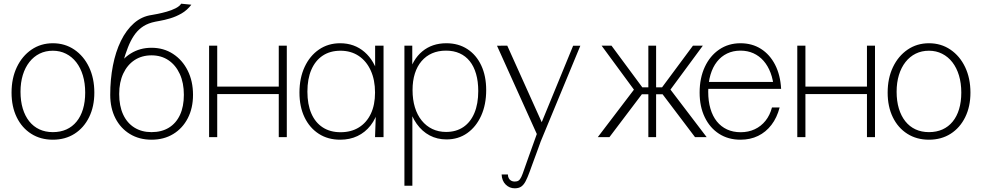

<svg xmlns="http://www.w3.org/2000/svg" viewBox="-20 -742 5314 1039"><path d="M266 14Q199.5 14 149 -18Q98.5 -50 70.5 -107.5Q42.5 -165 42.5 -241Q42.5 -318.5 71.2 -378.8Q100 -439 150.5 -473.5Q201 -508 266 -508Q331.5 -508 382.2 -473.5Q433 -439 461.8 -378.8Q490.5 -318.5 490.5 -241Q490.5 -165.5 462.2 -108Q434 -50.5 383.5 -18.2Q333 14 266 14ZM266 -27Q307 -27 339.2 -41.5Q371.5 -56 394.2 -83.8Q417 -111.5 429 -151.2Q441 -191 441 -241Q441 -292 428.5 -333.5Q416 -375 392.8 -405Q369.5 -435 337.2 -451.2Q305 -467.5 266 -467.5Q226.5 -467.5 194.5 -451.8Q162.5 -436 139.2 -406.5Q116 -377 103.5 -336.2Q91 -295.5 91 -245.5Q91 -195 103.2 -154.5Q115.5 -114 138.2 -85.5Q161 -57 193.2 -42Q225.5 -27 266 -27Z M800 14Q733.5 14 683 -16.8Q632.5 -47.5 604.5 -102.2Q576.5 -157 576.5 -229Q576.5 -312.5 591 -387Q605.5 -461.5 634.2 -520.5Q663 -579.5 705 -616.5Q747 -653.5 801.5 -661Q811.5 -662.5 833.8 -667Q856 -671.5 882 -678.8Q908 -686 929.8 -697Q951.5 -708 960.5 -722L1015.5 -716.5Q992.5 -686.5 962.5 -669.2Q932.5 -652 901.5 -642.8Q870.5 -633.5 844 -629Q817.5 -624.5 801.5 -620Q768.5 -610.5 744.8 -592.2Q721 -574 703.5 -547.2Q686 -520.5 672.5 -486Q659 -451.5 647 -410L644.5 -417.5Q664.5 -438.5 688.5 -453.2Q712.5 -468 740.5 -475.8Q768.5 -483.5 800 -483.5Q865.5 -483.5 916.2 -450.5Q967 -417.5 995.8 -360Q1024.5 -302.5 1024.5 -229Q1024.5 -157 996.2 -102.2Q968 -47.5 917.5 -16.8Q867 14 800 14ZM800 -27Q854.5 -27 893.8 -51Q933 -75 954 -120.2Q975 -165.5 975 -229Q975 -293.5 953 -341.5Q931 -389.5 891.8 -416Q852.5 -442.5 800 -442.5Q747.5 -442.5 708.2 -416.8Q669 -391 647 -344Q625 -297 625 -233.5Q625 -169 646.2 -122.8Q667.5 -76.5 707 -51.8Q746.5 -27 800 -27Z M1111.5 0V-495H1155.5V-240L1112.5 -273.5H1524.5L1488.5 -240V-495H1532V0H1488.5V-266.5L1524.5 -233H1112.5L1155.5 -266.5V0Z M1821 14Q1754.5 14 1705 -18Q1655.5 -50 1628 -107.2Q1600.5 -164.5 1600.5 -241Q1600.5 -319.5 1628.5 -379.8Q1656.5 -440 1706.2 -474Q1756 -508 1820.5 -508Q1898 -508 1952.8 -460.5Q2007.5 -413 2030 -326.5L2010 -313.5V-495H2055.5V0H2009.5L2015.5 -171L2029 -155Q2015 -101 1985.5 -63.2Q1956 -25.5 1914.5 -5.8Q1873 14 1821 14ZM1823 -26.5Q1880.5 -26.5 1922.2 -52.5Q1964 -78.5 1986.8 -126.5Q2009.5 -174.5 2009.5 -241Q2009.5 -309.5 1986.2 -360.5Q1963 -411.5 1921 -439.5Q1879 -467.5 1822.5 -467.5Q1766.5 -467.5 1726.5 -441Q1686.5 -414.5 1665 -365Q1643.5 -315.5 1643.5 -246Q1643.5 -177 1664.8 -128Q1686 -79 1726.2 -52.8Q1766.5 -26.5 1823 -26.5Z M2168.5 263V-495H2211V-325.5L2191.5 -338.5Q2212.5 -420.5 2265.5 -464.2Q2318.5 -508 2395.5 -508Q2460.5 -508 2509 -476.5Q2557.5 -445 2584.2 -388Q2611 -331 2611 -254.5Q2611 -176 2583.8 -115.8Q2556.5 -55.5 2508.2 -21.5Q2460 12.5 2396 12.5Q2346 12.5 2305 -9.2Q2264 -31 2235 -71.8Q2206 -112.5 2191.5 -169.5L2211.5 -182V263ZM2394 -28Q2448.5 -28 2487.5 -54.5Q2526.5 -81 2547.2 -130.5Q2568 -180 2568 -249.5Q2568 -301.5 2556.2 -342.2Q2544.5 -383 2522 -411Q2499.5 -439 2467.2 -453.5Q2435 -468 2393.5 -468Q2351.5 -468 2318.2 -453.5Q2285 -439 2261.2 -411.2Q2237.5 -383.5 2225 -344Q2212.5 -304.5 2212.5 -254.5Q2212.5 -203 2225.2 -161.2Q2238 -119.5 2262 -89.8Q2286 -60 2319.5 -44Q2353 -28 2394 -28Z M2765.5 277Q2737 277 2716.5 256.8Q2696 236.5 2694.5 202H2728.5Q2728.5 213.5 2733 222.2Q2737.5 231 2746 235.8Q2754.5 240.5 2765 240.5Q2778.5 240.5 2786.2 235.2Q2794 230 2800.8 216Q2807.5 202 2816.2 176Q2825 150 2840 108.5L2889.5 -29.5L2890.5 -4.5L2669.5 -494.5L2725 -495L2917 -68.5H2906.5L3081.5 -494.5H3120.5L2906 23.5Q2900 40 2894 56.8Q2888 73.5 2881.8 90.2Q2875.5 107 2869.5 123.5Q2863.5 140 2857.5 156.2Q2851.5 172.5 2846 188Q2834.5 219.5 2824.2 239Q2814 258.5 2800.5 267.8Q2787 277 2765.5 277Z M3741 0 3553 -248.5 3603 -264 3804 0ZM3488.5 0V-495H3530.5V0ZM3511 -232V-269.5H3607.5V-232ZM3552 -255 3730 -495H3783.5L3605.5 -253.5ZM3278 0H3215L3416 -264L3466 -248.5ZM3508 -232H3410V-269.5H3508ZM3466.5 -255 3413 -253.5 3235.5 -495H3289Z M3987 14Q3921 14 3871.2 -18Q3821.5 -50 3793.8 -107.5Q3766 -165 3766 -241Q3766 -319.5 3794 -379.8Q3822 -440 3872 -474Q3922 -508 3987 -508Q4050 -508 4098 -477.5Q4146 -447 4174.5 -391.5Q4203 -336 4207 -261H4168Q4164.5 -309.5 4150 -347.8Q4135.5 -386 4112 -412.8Q4088.5 -439.5 4057 -453.8Q4025.5 -468 3987 -468Q3947 -468 3914.8 -452.5Q3882.5 -437 3859.8 -408Q3837 -379 3824.8 -337.8Q3812.5 -296.5 3812.5 -245.5Q3812.5 -194.5 3824.5 -153.8Q3836.5 -113 3859.2 -84.8Q3882 -56.5 3914.5 -41.5Q3947 -26.5 3988 -26.5Q4030 -26.5 4064.2 -42.5Q4098.5 -58.5 4122.5 -88.5Q4146.5 -118.5 4157.5 -160.5H4199Q4184.5 -105 4154.5 -66Q4124.5 -27 4082.2 -6.5Q4040 14 3987 14ZM3787 -261V-298.5H4191.5L4193 -261Z M4294.5 0V-495H4338.5V-240L4295.5 -273.5H4707.5L4671.5 -240V-495H4715V0H4671.5V-266.5L4707.5 -233H4295.5L4338.5 -266.5V0Z M5007 14Q4940.5 14 4890 -18Q4839.5 -50 4811.5 -107.5Q4783.5 -165 4783.5 -241Q4783.5 -318.5 4812.2 -378.8Q4841 -439 4891.5 -473.5Q4942 -508 5007 -508Q5072.5 -508 5123.2 -473.5Q5174 -439 5202.8 -378.8Q5231.5 -318.5 5231.5 -241Q5231.5 -165.5 5203.2 -108Q5175 -50.5 5124.5 -18.2Q5074 14 5007 14ZM5007 -27Q5048 -27 5080.2 -41.5Q5112.5 -56 5135.2 -83.8Q5158 -111.5 5170 -151.2Q5182 -191 5182 -241Q5182 -292 5169.5 -333.5Q5157 -375 5133.8 -405Q5110.5 -435 5078.2 -451.2Q5046 -467.5 5007 -467.5Q4967.5 -467.5 4935.5 -451.8Q4903.5 -436 4880.2 -406.5Q4857 -377 4844.5 -336.2Q4832 -295.5 4832 -245.5Q4832 -195 4844.2 -154.5Q4856.5 -114 4879.2 -85.5Q4902 -57 4934.2 -42Q4966.5 -27 5007 -27Z"/></svg>

Font: Russolo 10pt ExtraLight
Style: Regular
Weight: 200
Designer: Micah Stupak-Hahn
Version: Version 1.000